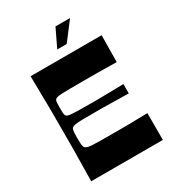

<svg xmlns="http://www.w3.org/2000/svg" viewBox="-207 -993 1002 1108"><g transform="rotate(-30 294.0 -438.5)"><path d="M70.2 0Q71.2 -72 71.9 -118Q72.6 -164 73.1 -194.5Q73.6 -225 73.6 -247.5Q73.6 -270 73.6 -293.5Q73.6 -317 73.6 -350Q73.6 -383 73.6 -406.5Q73.6 -430 73.6 -452.5Q73.6 -475 73.1 -505.5Q72.6 -536 71.9 -582Q71.2 -628 70.2 -700H543.6L541.6 -522.1Q499.5 -522.8 471.3 -523.1Q443.1 -523.4 420.4 -523.8Q397.8 -524.1 373.6 -524.1Q349.5 -524.1 316.1 -524.1Q264.8 -524.1 231.4 -523.8Q198.1 -523.4 178.6 -522.6Q159 -521.8 148.9 -519.6Q138.7 -517.4 134.3 -513.4Q130.7 -510.7 128.5 -505.4Q126.3 -500.1 125.7 -489.2Q125 -478.2 125 -457.1Q125 -436.2 125.7 -425.1Q126.3 -414 128.5 -409Q130.7 -404 134.3 -400.7Q140.3 -395.7 156.2 -393.7Q172.1 -391.7 206.1 -390.9Q240.2 -390 300.6 -390Q322.2 -390 336.9 -390Q351.5 -390 370.2 -390.5Q388.9 -391 421.5 -391.5Q454.2 -392 511.5 -393V-330.9Q454.2 -331.9 421.5 -332.4Q388.9 -332.9 370.2 -333.4Q351.5 -333.9 336.9 -333.9Q322.2 -333.9 300.6 -333.9Q240.2 -333.9 206.8 -333.6Q173.4 -333.2 158.2 -330.7Q143 -328.2 135.7 -322.6Q131.3 -319.2 129.2 -312.2Q127 -305.3 126 -292.3Q125 -279.4 125 -255.9Q125 -231.8 126 -218.8Q127 -205.9 129.2 -199.6Q131.3 -193.3 135.7 -189.3Q141.4 -184.6 151.2 -181.8Q161.1 -178.9 180.2 -177.7Q199.4 -176.6 232.1 -176.2Q264.8 -175.9 316.1 -175.9Q351.1 -175.9 376.3 -175.9Q401.4 -175.9 424.4 -176.2Q447.4 -176.6 476.1 -177.2Q504.8 -177.9 547.6 -178.6V0ZM280.7 -756.9 338.4 -877.1H435.6L343.8 -756.9Z"/></g></svg>

Font: Ojuju ExtraLight
Style: Regular
Weight: 200
Designer: Chisaokwu Joboson, Mirko Velimirovic
Foundry: Udi Foundry
Version: Version 1.000